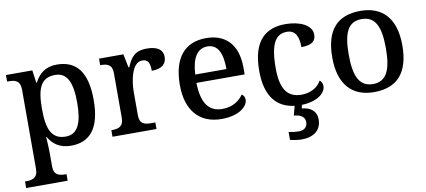

<svg xmlns="http://www.w3.org/2000/svg" viewBox="-71 -802 2883 1298"><g transform="rotate(-10 1371.0 -153.5)"><path d="M17 240H302V195H294C254 195 215 187 215 129V40C215 14 213 -39 210 -75H214C243 -24 290 11 367 11C498 11 570 -75 570 -268C570 -461 498 -546 365 -546C288 -546 242 -508 212 -449H208L196 -536H15V-491H27C69 -491 105 -482 105 -422V125C105 186 66 195 26 195H17ZM342 -56C244 -56 215 -129 215 -268C215 -409 244 -479 342 -479C424 -479 457 -408 457 -269C457 -130 424 -56 342 -56Z M652 0H954V-45H925C882 -45 846 -53 846 -112V-273C846 -342 865 -473 939 -473C978 -473 991 -448 991 -393C1062 -393 1093 -424 1093 -471C1093 -519 1058 -547 983 -547C897 -547 871 -503 845 -443H840L821 -536H654V-491H657C701 -491 736 -482 736 -423V-117C736 -54 700 -45 655 -45H652Z M1400 10C1524 10 1582 -47 1582 -91C1582 -110 1572 -124 1561 -129C1537 -91 1487 -56 1418 -56C1326 -56 1277 -117 1274 -260H1605V-307C1605 -466 1523 -547 1390 -547C1244 -547 1161 -452 1161 -264C1161 -91 1248 10 1400 10ZM1276 -317C1281 -429 1320 -490 1389 -490C1463 -490 1490 -422 1490 -317Z M2116 -90C2116 -108 2109 -122 2097 -131C2074 -88 2025 -58 1961 -58C1860 -58 1819 -126 1819 -266C1819 -443 1864 -494 1936 -494C1998 -494 2015 -440 2015 -375C2087 -375 2115 -399 2115 -444C2115 -510 2031 -547 1935 -547C1805 -547 1706 -480 1706 -265C1706 -86 1784 -6 1901 8L1884 72C1927 75 1959 91 1959 130C1959 164 1936 183 1898 183C1880 183 1854 180 1830 175V229C1854 236 1889 240 1910 240C1995 240 2045 197 2045 126C2045 73 2010 39 1945 34L1951 10C2062 6 2116 -45 2116 -90Z M2447 10C2606 10 2689 -81 2689 -269C2689 -457 2598 -547 2450 -547C2290 -547 2208 -457 2208 -269C2208 -81 2299 10 2447 10ZM2449 -45C2355 -45 2321 -122 2321 -269C2321 -417 2354 -491 2448 -491C2542 -491 2576 -417 2576 -269C2576 -122 2543 -45 2449 -45Z"/></g></svg>

Font: Noto Serif Thai Medium
Style: Regular
Weight: 500
Designer: Monotype Design Team
Foundry: Monotype Imaging Inc.
Version: Version 1.901;PS 001.901;hotconv 1.0.88;makeotf.lib2.5.64775